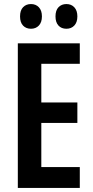

<svg xmlns="http://www.w3.org/2000/svg" viewBox="-20 -928 458 948"><path d="M374 0H68V-714H374V-613H184V-422H362V-321H184V-103H374ZM79 -847Q79 -877 94 -892.5Q109 -908 133 -908Q157 -908 172 -892Q187 -876 187 -847Q187 -818 172 -802Q157 -786 133 -786Q109 -786 94 -801.5Q79 -817 79 -847ZM254 -847Q254 -877 269 -892.5Q284 -908 308 -908Q332 -908 347 -892Q362 -876 362 -847Q362 -818 347 -802Q332 -786 308 -786Q283 -786 268.5 -802Q254 -818 254 -847Z"/></svg>

Font: Noto Sans Khmer UI ExtraCondensed SemiBold
Style: Regular
Weight: 600
Width: 2
Designer: Danh Hong and the Monotype Design Team
Foundry: Monotype Imaging Inc.
Version: Version 2.002; ttfautohint (v1.8.4.7-5d5b)